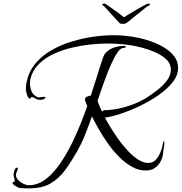

<svg xmlns="http://www.w3.org/2000/svg" viewBox="-20 -910 1006 1063"><path d="M126 133Q115 133 100 132Q85 131 76 126Q72 123 61 116.5Q50 110 50 104Q50 97 55.5 97.5Q61 98 61 90Q61 82 58 74Q55 66 55 58Q55 49 60 33.5Q65 18 76 18Q79 18 79 21Q79 29 73.5 40Q68 51 68 58Q68 72 79.5 85Q91 98 107.5 106.5Q124 115 137 115Q142 115 148 115Q154 115 159 114Q204 108 244 73.5Q284 39 318 -12Q352 -63 380 -120.5Q408 -178 429 -231.5Q450 -285 463 -323Q461 -328 455.5 -341.5Q450 -355 450 -359Q450 -370 462.5 -375Q475 -380 483 -381Q500 -432 515.5 -483Q531 -534 548 -584Q553 -600 559 -609.5Q565 -619 578 -629Q596 -643 620 -649.5Q644 -656 666 -656Q668 -656 672.5 -655Q677 -654 677 -651Q677 -647 670 -645.5Q663 -644 661 -644Q647 -644 629.5 -618Q612 -592 594.5 -552.5Q577 -513 561.5 -471Q546 -429 535 -396Q524 -363 520 -351Q525 -336 531.5 -321Q538 -306 545 -292Q547 -294 550.5 -297Q554 -300 557 -300Q595 -300 637.5 -309Q680 -318 721 -334Q762 -350 793 -370Q817 -385 848.5 -409Q880 -433 903 -462.5Q926 -492 926 -524Q926 -557 901.5 -580.5Q877 -604 841 -620Q805 -636 768.5 -645.5Q732 -655 707 -659Q673 -664 639.5 -666.5Q606 -669 572 -669Q531 -669 480 -663.5Q429 -658 376 -645.5Q323 -633 276 -611Q229 -589 195 -555.5Q161 -522 149 -475Q146 -462 146 -448Q146 -423 156 -401.5Q166 -380 191 -371H194Q202 -371 209.5 -372.5Q217 -374 224 -374Q225 -374 228 -373.5Q231 -373 231 -371Q231 -364 220 -360.5Q209 -357 204 -357Q187 -357 175 -365Q163 -373 156 -373Q155 -373 154 -372.5Q153 -372 153 -372Q151 -370 150 -367Q149 -364 145 -364Q139 -364 134 -374.5Q129 -385 126 -398Q123 -411 123 -416Q123 -437 128 -460Q141 -517 177.5 -560Q214 -603 266 -632.5Q318 -662 377 -680Q436 -698 495.5 -706.5Q555 -715 606 -715Q679 -715 749 -700Q779 -694 816 -681Q853 -668 887 -648Q921 -628 943.5 -599.5Q966 -571 966 -534Q966 -493 935.5 -454.5Q905 -416 856.5 -382.5Q808 -349 752.5 -322.5Q697 -296 646 -279.5Q595 -263 561 -259Q572 -238 591 -206.5Q610 -175 634.5 -140.5Q659 -106 687 -76Q715 -46 744 -27Q773 -8 800 -8Q824 -8 839 -22Q854 -36 863.5 -56.5Q873 -77 878 -96Q880 -104 881.5 -113Q883 -122 885 -129H887Q889 -129 889 -124Q890 -120 890 -114Q890 -104 887 -93Q884 -78 883 -63Q882 -48 877 -34Q866 -3 843.5 15.5Q821 34 787 34Q747 34 710 13Q673 -8 639.5 -41.5Q606 -75 577.5 -115.5Q549 -156 526.5 -195.5Q504 -235 489 -266Q472 -217 452.5 -167.5Q433 -118 407 -72Q375 -16 341 31Q307 78 260 105.5Q213 133 140 133ZM659 -778Q648 -778 643 -781Q642 -782 628.5 -796.5Q615 -811 598 -830Q581 -849 566.5 -864.5Q552 -880 549 -881Q546 -883 546 -885Q546 -888 552 -889.5Q558 -891 562 -889Q564 -889 579 -878.5Q594 -868 613.5 -854Q633 -840 648.5 -828.5Q664 -817 666 -814Q671 -818 690.5 -829.5Q710 -841 733.5 -855Q757 -869 775.5 -879Q794 -889 797 -889Q799 -890 803 -890Q808 -890 810.5 -887.5Q813 -885 807 -881Q799 -878 779.5 -862.5Q760 -847 737.5 -828.5Q715 -810 697.5 -796Q680 -782 677 -781Q673 -778 659 -778Z"/></svg>

Font: Beau Rivage
Style: Regular
Weight: 400
Designer: Robert E. Leuschke
Foundry: Robert E. Leuschke
Version: Version 1.010; ttfautohint (v1.8.3)